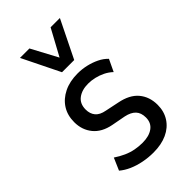

<svg xmlns="http://www.w3.org/2000/svg" viewBox="-230 -811 891 891"><g transform="rotate(-45 215.5 -365.5)"><path d="M219 9Q185 9 152.5 2.5Q120 -4 93 -16Q66 -28 46 -45L72 -105Q96 -89 119.5 -78.5Q143 -68 167 -63.5Q191 -59 215 -59Q258 -59 283.5 -77.5Q309 -96 309 -131Q309 -162 292.5 -179.5Q276 -197 243 -204L174 -217Q117 -228 87.5 -264Q58 -300 58 -351Q58 -396 79 -429Q100 -462 138.5 -481Q177 -500 229 -500Q258 -500 286 -493.5Q314 -487 338.5 -475Q363 -463 380 -445L352 -386Q335 -402 314.5 -412Q294 -422 272.5 -427Q251 -432 230 -432Q189 -432 163 -412.5Q137 -393 137 -355Q137 -327 152 -309Q167 -291 200 -285L267 -271Q329 -259 359 -223Q389 -187 389 -134Q389 -91 368 -58.5Q347 -26 309 -8.5Q271 9 219 9ZM182 -555 91 -740H153L222 -611L292 -740H353L262 -555Z"/></g></svg>

Font: Nunito Sans 10pt Condensed Medium
Style: Regular
Weight: 500
Width: 3
Designer: Vernon Adams
Foundry: Vernon Adams
Version: Version 3.101;gftools[0.9.27]